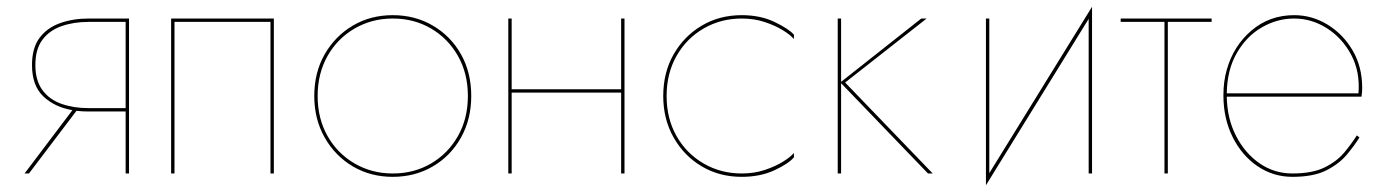

<svg xmlns="http://www.w3.org/2000/svg" viewBox="-20 -515 4122 570"><path d="M66 0H53L195 -188Q142 -197 108.5 -229Q75 -261 75 -322Q75 -372 97 -402Q119 -432 157.5 -446Q196 -460 243 -460H363V0H353V-184H243Q224 -184 207 -186ZM243 -194H353V-450H243Q199 -450 163 -437.5Q127 -425 106 -397Q85 -369 85 -322Q85 -276 106 -247.5Q127 -219 163 -206.5Q199 -194 243 -194Z M793 -460V0H783V-450H498V0H488V-460Z M913 -230Q913 -300 944 -354Q975 -408 1027.5 -439Q1080 -470 1146 -470Q1212 -470 1265 -439Q1318 -408 1348.5 -354Q1379 -300 1379 -230Q1379 -161 1348.5 -106.5Q1318 -52 1265 -21Q1212 10 1146 10Q1080 10 1027.5 -21Q975 -52 944 -106.5Q913 -161 913 -230ZM923 -230Q923 -163 952.5 -111Q982 -59 1033 -29.5Q1084 0 1146 0Q1209 0 1259.5 -29.5Q1310 -59 1339.5 -111Q1369 -163 1369 -230Q1369 -297 1339.5 -349Q1310 -401 1259.5 -430.5Q1209 -460 1146 -460Q1084 -460 1033 -430.5Q982 -401 952.5 -349Q923 -297 923 -230Z M1489 -460H1499V-250H1824V-460H1834V0H1824V-240H1499V0H1489Z M1959 -230Q1959 -163 1988.5 -111Q2018 -59 2069 -29.5Q2120 0 2182 0Q2219 0 2250.5 -10.5Q2282 -21 2304.5 -35Q2327 -49 2337 -61V-48Q2321 -29 2279 -9.5Q2237 10 2182 10Q2116 10 2063.5 -21Q2011 -52 1980 -106.5Q1949 -161 1949 -230Q1949 -300 1980 -354Q2011 -408 2063.5 -439Q2116 -470 2182 -470Q2237 -470 2279 -450Q2321 -430 2337 -412V-399Q2327 -411 2304.5 -425Q2282 -439 2250.5 -449.5Q2219 -460 2182 -460Q2120 -460 2069 -430.5Q2018 -401 1988.5 -349Q1959 -297 1959 -230Z M2467 -460H2477V-272L2715 -460H2731L2489 -270L2749 0H2735L2477 -268V0H2467Z M2917 -460V-1L3222 -495V0H3212V-459L2907 35V-460Z M3307 -460H3577V-450H3447V0H3437V-450H3307Z M4016 -107Q4001 -83 3978.5 -56Q3956 -29 3918 -9.5Q3880 10 3817 10Q3760 10 3713.5 -21.5Q3667 -53 3639.5 -108Q3612 -163 3612 -232Q3612 -274 3622 -308Q3642 -379 3695.5 -424.5Q3749 -470 3822 -470Q3875 -470 3921 -442Q3967 -414 3995.5 -365.5Q4024 -317 4024 -254Q4024 -248 4023.5 -241Q4023 -234 4022 -228H3622Q3623 -163 3649.5 -111.5Q3676 -60 3719.5 -30Q3763 0 3817 0Q3876 0 3912.5 -18Q3949 -36 3971 -62.5Q3993 -89 4008 -113ZM3822 -460Q3772 -460 3726.5 -434Q3681 -408 3652 -358Q3623 -308 3622 -238H4013Q4018 -302 3991.5 -352Q3965 -402 3919.5 -431Q3874 -460 3822 -460Z"/></svg>

Font: Jost* Hairline
Style: Regular
Weight: 100
Version: Version 3.7